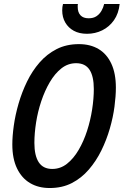

<svg xmlns="http://www.w3.org/2000/svg" viewBox="-20 -931 622 966"><path d="M230 15Q173 15 131 -10Q89 -35 65.5 -84Q42 -133 42 -204Q42 -246 49.5 -299.5Q57 -353 73.5 -410Q90 -467 116 -520.5Q142 -574 179 -616.5Q216 -659 265 -684Q314 -709 377 -709Q434 -709 475.5 -684.5Q517 -660 540 -611Q563 -562 563 -490Q563 -448 556 -394.5Q549 -341 532.5 -284Q516 -227 490 -174Q464 -121 427 -78Q390 -35 341.5 -10Q293 15 230 15ZM243 -81Q284 -81 317 -107Q350 -133 375.5 -176.5Q401 -220 418 -272.5Q435 -325 443.5 -380Q452 -435 452 -483Q452 -547 430.5 -580Q409 -613 363 -613Q322 -613 289 -587Q256 -561 230.5 -517.5Q205 -474 187.5 -421.5Q170 -369 161.5 -314.5Q153 -260 153 -212Q153 -148 175 -114.5Q197 -81 243 -81ZM418 -761Q379 -761 351.5 -776Q324 -791 308.5 -817.5Q293 -844 293 -879Q293 -897 297 -911H372Q371 -908 371 -904.5Q371 -901 371 -896Q371 -869 385 -854Q399 -839 426 -839Q450 -839 465.5 -849.5Q481 -860 490.5 -876.5Q500 -893 504 -911H582Q577 -863 553.5 -829.5Q530 -796 494.5 -778.5Q459 -761 418 -761Z"/></svg>

Font: Ubuntu Sans Mono Medium
Style: Italic
Weight: 500
Italic angle: -13.5°
Monospace: yes
Designer: Dalton Maag Ltd
Foundry: Dalton Maag Ltd
Version: Version 1.006